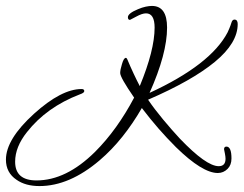

<svg xmlns="http://www.w3.org/2000/svg" viewBox="-50 -564 821 647"><path d="M83 63Q36 63 6 42Q-30 18 -30 -26Q-30 -95 65 -181Q157 -264 225 -264Q234 -264 234 -257Q234 -251 219 -246Q107 -203 41 -119Q1 -69 1 -19Q1 44 73 44Q173 44 270 -52Q308 -90 341 -136Q374 -182 402 -235Q355 -303 355 -318Q355 -329 361 -348Q367 -369 374 -369Q377 -369 379 -364Q389 -340 400 -316.5Q411 -293 421 -274Q471 -395 471 -471Q471 -519 442 -519Q429 -519 409 -508Q389 -497 388 -497Q381 -497 381 -506Q381 -519 415 -533Q429 -539 441 -541.5Q453 -544 462 -544Q513 -544 513 -471Q513 -383 454 -251Q660 -346 717 -455Q718 -457 722.5 -467.5Q727 -478 730 -488Q733 -498 740 -498Q751 -498 751 -483Q751 -419 674 -355.5Q597 -292 449 -228Q470 -197 499.5 -161.5Q529 -126 556 -97Q645 -4 687 -4Q710 -4 710 -29Q710 -32 709.5 -36.5Q709 -41 708 -46Q705 -60 705 -61Q705 -70 713 -70Q730 -70 730 -30Q730 -8 717 5Q703 19 684 19Q632 19 543 -68Q512 -99 484.5 -130.5Q457 -162 428 -200Q398 -148 362.5 -103.5Q327 -59 286 -24Q184 63 83 63Z"/></svg>

Font: Corinthia
Style: Regular
Weight: 400
Designer: Robert E. Leuschke
Foundry: Robert E. Leuschke
Version: Version 1.013; ttfautohint (v1.8.3)